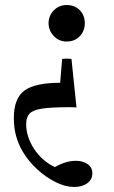

<svg xmlns="http://www.w3.org/2000/svg" viewBox="-20 -501 452 763"><path d="M264 -267 284 -74Q268 -75 262 -75Q256 -75 255 -75Q185 -75 148 -69.5Q111 -64 97.5 -49.5Q84 -35 84 -8Q84 42 115 90Q146 138 198 163Q242 138 281 138Q309 138 328 151Q347 164 347 188Q347 212 327 227Q307 242 275 242Q240 242 201.5 223Q163 204 128 172Q93 140 70 101Q53 72 44 39.5Q35 7 35 -32Q35 -110 77 -141Q119 -172 219 -172L227 -267Q245 -269 264 -267ZM317 -409Q317 -378 297 -357Q277 -336 245 -336Q214 -336 193.5 -358Q173 -380 173 -409Q173 -438 193.5 -459.5Q214 -481 245 -481Q277 -481 297 -460.5Q317 -440 317 -409Z"/></svg>

Font: Tiro Tamil
Style: Regular
Weight: 400
Designer: Tamil: Fernando Mello & Fiona Ross. Latin: John Hudson.
Foundry: Tiro Typeworks Ltd.
Version: Version 1.52